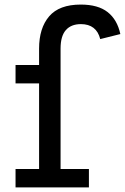

<svg xmlns="http://www.w3.org/2000/svg" viewBox="-20 -820 546 840"><path d="M48 0V-80.5H151V-455H48V-535.5H151V-607.5Q151 -697 195 -748.5Q239 -800 333.5 -800Q409 -800 451 -767Q493 -734 506.5 -671L418.5 -649Q410.5 -681.5 389.2 -698Q368 -714.5 334 -714.5Q291 -714.5 268 -688.2Q245 -662 245 -607.5V-80.5H369V0Z"/></svg>

Font: Hepta Slab Medium
Style: Regular
Weight: 500
Designer: Michael LaGattuta
Foundry: Michael LaGattuta
Version: Version 1.102